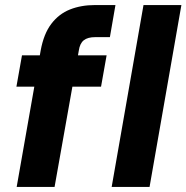

<svg xmlns="http://www.w3.org/2000/svg" viewBox="-20 -740 738 760"><path d="M46 0 141 -540Q153 -606 183 -645.5Q213 -685 257 -702.5Q301 -720 356 -720H437L415 -593H357Q327 -593 311.5 -580.5Q296 -568 292 -540L196 0ZM45 -397 67 -521H402L380 -397ZM422 0 548 -720H698L572 0Z"/></svg>

Font: DM Sans 10pt Black
Style: Italic
Weight: 900
Italic angle: -10°
Version: Version 4.004;gftools[0.9.30]